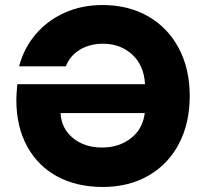

<svg xmlns="http://www.w3.org/2000/svg" viewBox="-20 -736 818 764"><path d="M735 -354Q735 -246 692 -164Q649 -82 570.5 -37Q492 8 389 8Q286 8 208.5 -33.5Q131 -75 88 -153.5Q45 -232 45 -339Q45 -359 49 -401H557Q553 -476 506 -519Q459 -562 390 -562Q337 -562 297.5 -538Q258 -514 242 -472H56Q75 -544 121.5 -599Q168 -654 236.5 -685Q305 -716 388 -716Q491 -716 569.5 -671Q648 -626 691.5 -544Q735 -462 735 -354ZM556 -286H221Q224 -225 270 -187Q316 -149 386 -149Q453 -149 500.5 -185.5Q548 -222 556 -286Z"/></svg>

Font: IBM-Poppins
Style: Poppins-Bold
Weight: 700
Designer: Mike Abbink, Paul van der Laan, Pieter van Rosmalen, Ben Mitchell, Mark Frömberg
Foundry: Bold Monday
Version: Version 1.1